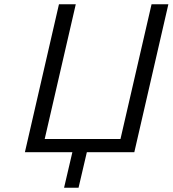

<svg xmlns="http://www.w3.org/2000/svg" viewBox="-20 -715 811 902"><path d="M97 0 257 -695H336L190 -62H546L692 -695H771L611 0H388L349 167H281L320 0Z"/></svg>

Font: Coval
Style: ExtraLight Italic
Weight: 200
Foundry: Context Ltd
Version: Version 001.000